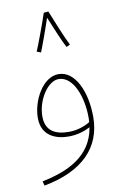

<svg xmlns="http://www.w3.org/2000/svg" viewBox="-95 -694 622 978"><g transform="rotate(-10 215.5 -205.0)"><path d="M203 -638C189 -594 145 -476 133 -449L154 -441C162 -459 197 -555 215 -610C234 -563 273 -470 287 -446L306 -455C284 -497 244 -598 227 -640ZM54 230C256 192 359 86 359 -72C359 -202 308 -317 222 -317C140 -317 80 -204 80 -115C80 -18 159 5 218 5C265 5 303 -8 331 -23C307 127 176 181 48 207ZM104 -119C104 -203 162 -292 218 -292C295 -292 335 -176 335 -75C335 -66 335 -57 334 -49C310 -34 270 -18 225 -18C156 -18 104 -42 104 -119Z"/></g></svg>

Font: Noto Sans Arabic UI SmCn Th
Style: Regular
Weight: 100
Width: 4
Designer: Monotype Design Team, Nadine Chahine and Nizar Qandah
Foundry: Monotype Imaging Inc.
Version: Version 2.010